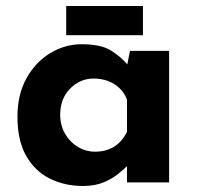

<svg xmlns="http://www.w3.org/2000/svg" viewBox="-20 -606 654 638"><path d="M256 12Q195 12 145.5 -12.5Q96 -37 67 -88Q38 -139 38 -218Q38 -292 68 -346Q98 -400 147 -429.5Q196 -459 251 -459Q315 -459 348 -438.5Q381 -418 403 -392L412 -437H542V0H402V-54Q392 -44 372.5 -28Q353 -12 324 0Q295 12 256 12ZM296 -102Q369 -102 402 -168V-275Q390 -307 360.5 -326Q331 -345 291 -345Q246 -345 213 -311.5Q180 -278 180 -225Q180 -190 196 -162Q212 -134 238.5 -118Q265 -102 296 -102ZM200 -586H455V-489H200Z"/></svg>

Font: Reem Kufi
Style: Bold
Weight: 700
Designer: Khaled Hosny
Version: Version 1.001